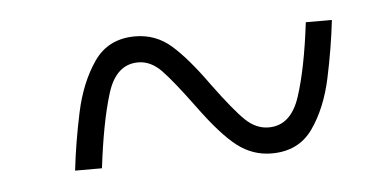

<svg xmlns="http://www.w3.org/2000/svg" viewBox="-28 -478 481 242"><g transform="rotate(-5 212.5 -357.0)"><path d="M59 -276Q63 -311 71 -348.5Q79 -386 97 -412Q115 -438 149 -438Q175 -438 194.5 -421Q214 -404 239 -369Q264 -335 277.5 -322Q291 -309 307 -309Q335 -309 346.5 -344Q358 -379 365 -437H398Q394 -402 386 -364.5Q378 -327 360 -301.5Q342 -276 308 -276Q284 -276 264.5 -291Q245 -306 218 -343Q193 -377 179.5 -391Q166 -405 150 -405Q122 -405 111 -369.5Q100 -334 93 -276Z"/></g></svg>

Font: Noto Serif Tamil ExtraCondensed ExtraLight
Style: Italic
Weight: 200
Width: 2
Italic angle: -12°
Designer: Indian Type Foundry, Tom Grace, and the Monotype Design Team
Foundry: Monotype Imaging Inc.
Version: Version 2.003; ttfautohint (v1.8.4.7-5d5b)